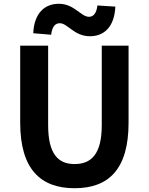

<svg xmlns="http://www.w3.org/2000/svg" viewBox="-20 -983 788 1017"><path d="M456 -791C531 -791 586 -840 591 -948L496 -954C491 -911 474 -894 451 -894C409 -894 373 -963 292 -963C216 -963 161 -913 156 -807L251 -799C256 -843 273 -860 297 -860C338 -860 373 -791 456 -791ZM375 14C556 14 661 -87 661 -333V-741H519V-320C519 -166 463 -114 375 -114C289 -114 235 -166 235 -320V-741H87V-333C87 -87 195 14 375 14Z"/></svg>

Font: Noto Sans JP
Style: Bold
Weight: 700
Designer: Ryoko NISHIZUKA  (kana, bopomofo & ideographs); Paul D. Hunt (Latin, Greek & Cyrillic); Sandoll Communications , Soo-you
Foundry: Adobe
Version: Version 2.002;hotconv 1.0.116;makeotfexe 2.5.65601